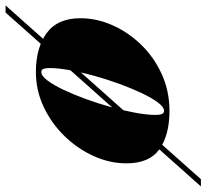

<svg xmlns="http://www.w3.org/2000/svg" viewBox="-109 -573 742 690"><g transform="rotate(-90 262.0 -228.0)"><path d="M-63 123 562 -579H587.5L-37 123ZM208.5 10Q121.5 10 70.8 -26Q20 -62 20 -144.5Q20 -204.5 46.2 -262.5Q72.5 -320.5 118 -367.2Q163.5 -414 222.8 -442Q282 -470 348 -470Q435 -470 488.2 -431.2Q541.5 -392.5 541.5 -310Q541.5 -252 516.5 -195.2Q491.5 -138.5 446.5 -92Q401.5 -45.5 340.8 -17.8Q280 10 208.5 10ZM208.5 -9.5Q222 -9.5 238.5 -31.2Q255 -53 272.2 -89.5Q289.5 -126 305.8 -170.5Q322 -215 334.8 -261.2Q347.5 -307.5 355 -349.2Q362.5 -391 362.5 -420.5Q362.5 -435 359.5 -442.8Q356.5 -450.5 348 -450.5Q334.5 -450.5 318 -428.8Q301.5 -407 284.2 -370.5Q267 -334 250.8 -289.5Q234.5 -245 221.8 -198.8Q209 -152.5 201.5 -111Q194 -69.5 194 -39.5Q194 -25.5 197.2 -17.5Q200.5 -9.5 208.5 -9.5Z"/></g></svg>

Font: Bodoni Moda Black
Style: Italic
Weight: 900
Italic angle: -13°
Version: Version 2.005